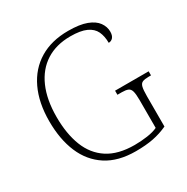

<svg xmlns="http://www.w3.org/2000/svg" viewBox="-167 -867 992 1020"><g transform="rotate(-30 329.5 -357.0)"><path d="M379 10Q271 10 200 -36Q129 -82 94 -164.5Q59 -247 59 -358Q59 -471 98 -553.5Q137 -636 210 -680Q283 -724 385 -724Q456 -724 498 -708Q540 -692 559 -665.5Q578 -639 578 -609Q578 -585 567.5 -573Q557 -561 541 -561Q541 -602 527 -631.5Q513 -661 478 -677Q443 -693 381 -693Q294 -693 232 -653.5Q170 -614 137 -539Q104 -464 104 -358Q104 -255 133.5 -179.5Q163 -104 226 -63Q289 -22 390 -22Q429 -22 467.5 -27.5Q506 -33 531 -45V-215Q531 -252 526 -270Q521 -288 507.5 -293.5Q494 -299 470 -299H443V-324H649V-299H634Q610 -299 597 -293.5Q584 -288 579.5 -270Q575 -252 575 -214V-28Q532 -8 486 1Q440 10 379 10Z"/></g></svg>

Font: Noto Serif Armenian ExtraLight
Style: Regular
Weight: 250
Version: Version 2.007